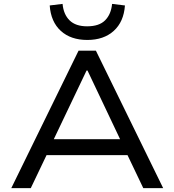

<svg xmlns="http://www.w3.org/2000/svg" viewBox="-20 -965 894 985"><path d="M38 0 383 -705H472L817 0H715L619 -201L668 -169H186L234 -201L138 0ZM424 -603 246 -230 217 -251H636L606 -230L429 -603ZM428 -760Q343 -760 292 -806.5Q241 -853 235 -937L301 -945Q306 -891 337 -860.5Q368 -830 427 -830Q489 -830 519.5 -861Q550 -892 555 -945L621 -937Q615 -853 563.5 -806.5Q512 -760 428 -760Z"/></svg>

Font: Nunito Sans 7pt SemiExpanded
Style: Regular
Weight: 400
Width: 6
Designer: Vernon Adams
Foundry: Vernon Adams
Version: Version 3.101;gftools[0.9.27]